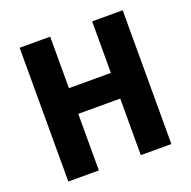

<svg xmlns="http://www.w3.org/2000/svg" viewBox="-127 -838 957 963"><g transform="rotate(-20 352.0 -357.0)"><path d="M627 0H464V-302H240V0H77V-714H240V-439H464V-714H627Z"/></g></svg>

Font: Noto Sans Kannada SemiCondensed ExtraBold
Style: Regular
Weight: 800
Width: 4
Designer: Jelle Bosma - Monotype Design Team
Foundry: Monotype Imaging Inc.
Version: Version 2.005; ttfautohint (v1.8.4.7-5d5b)